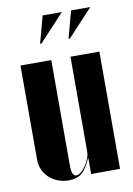

<svg xmlns="http://www.w3.org/2000/svg" viewBox="-80 -736 554 798"><g transform="rotate(-10 196.5 -337.0)"><path d="M239 -66Q221 -24 200.5 -7Q180 10 146 10Q122 10 100.5 2Q79 -6 63.5 -20.5Q48 -35 39 -54.5Q30 -74 30 -96V-495H160V-48Q160 -5 180 -5Q189 -5 200 -14Q211 -23 220 -36.5Q229 -50 235 -65.5Q241 -81 241 -95V-495H363V0H241V-66ZM246 -570 277 -684H358L252 -570ZM126 -570 157 -684H238L132 -570Z"/></g></svg>

Font: Moniqa Black Display
Style: Regular
Weight: 900
Designer: Rajesh Rajput
Foundry: Rajesh Rajput
Version: Version 1.000